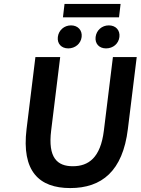

<svg xmlns="http://www.w3.org/2000/svg" viewBox="-20 -944 715 976"><path d="M337 12C497 12 604 -74 630 -288L675 -654H554L508 -280C491 -142 430 -99 350 -99C271 -99 223 -142 240 -280L286 -654H160L115 -288C89 -74 178 12 337 12ZM585 -856 593 -924H308L300 -856ZM395 -756C399 -790 376 -815 341 -815C306 -815 278 -790 274 -756C270 -722 292 -698 327 -698C362 -698 391 -722 395 -756ZM587 -756C591 -790 569 -815 533 -815C498 -815 470 -790 466 -756C462 -722 484 -698 519 -698C555 -698 583 -722 587 -756Z"/></svg>

Font: Falling Sky
Style: MedObl
Weight: 500
Designer: Paul D. Hunt
Foundry: Adobe Systems Incorporated
Version: Version 1.02